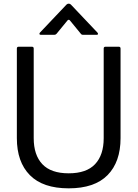

<svg xmlns="http://www.w3.org/2000/svg" viewBox="-20 -1018 751 1048"><path d="M72 -264V-753Q72 -763 82 -763H154Q164 -763 164 -753V-264Q164 -172 211 -122Q258 -72 355 -72Q452 -72 499 -122Q546 -172 546 -264V-753Q546 -763 556 -763H628Q638 -763 638 -753V-264Q638 -134 567 -62Q496 10 355 10Q214 10 143 -62Q72 -134 72 -264ZM203 -828Q197 -828 195.5 -831.5Q194 -835 198 -840L343 -993Q348 -998 355 -998Q362 -998 367 -993L512 -840Q515 -836 515 -833Q515 -828 507 -828H433Q425 -828 421 -834L362 -906Q359 -910 355 -910Q351 -910 348 -906L289 -834Q284 -828 277 -828Z"/></svg>

Font: Open Sauce Two
Style: Regular
Weight: 400
Designer: Alfredo Marco Pradil
Foundry: Creative Sauce Fz LLC
Version: Version 1.477